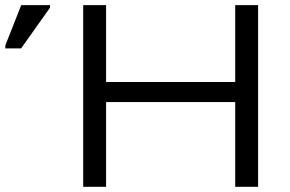

<svg xmlns="http://www.w3.org/2000/svg" viewBox="-186 -717 1115 737"><path d="M804.7 -697.3V0H716.8V-325.2H221.2V0H133.3V-697.3H221.2V-402.3H716.8V-697.3ZM-105 -531.2H-165.5V-543L-104.5 -697.3H5.9V-687.5Z"/></svg>

Font: Lunasima
Style: Regular
Weight: 400
Designer: The DocRepair Project, Monotype Design Team
Foundry: Google
Version: Version 2.009